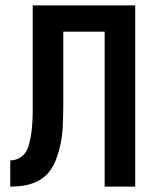

<svg xmlns="http://www.w3.org/2000/svg" viewBox="-20 -690 590 710"><path d="M18 0V-97Q33 -97 47.5 -103.5Q62 -110 71.5 -122.5Q81 -135 85.5 -150Q90 -165 93 -180.5Q96 -196 97.5 -211.5Q99 -227 100 -242.5Q101 -258 101 -273.5Q101 -289 101 -304V-670H480V0H367V-573H214V-306Q214 -285 213.5 -264Q213 -243 212 -222Q211 -201 208 -180Q205 -159 199.5 -138.5Q194 -118 186.5 -98.5Q179 -79 167 -61.5Q155 -44 137.5 -31.5Q120 -19 100.5 -12Q81 -5 60 -2.5Q39 0 18 0Z"/></svg>

Font: Lode Term
Style: Bold
Weight: 700
Monospace: yes
Designer: Belleve Invis
Foundry: Belleve Invis
Version: Version 29.2.0